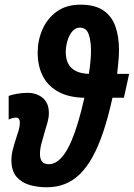

<svg xmlns="http://www.w3.org/2000/svg" viewBox="-20 -791 572 821"><path d="M180.2 9.8Q140.6 9.8 106.2 -0.2Q71.8 -10.3 50.3 -35.4Q28.8 -60.5 28.8 -106Q28.8 -129.4 35.2 -153.1Q41.5 -176.8 48.8 -199.2Q55.2 -217.8 60.1 -235.1Q64.9 -252.4 64.9 -266.1Q64.9 -277.3 60.5 -282.7Q56.2 -288.1 47.9 -288.1Q43 -288.1 35.2 -286.4Q27.3 -284.7 17.1 -279.8V-380.9Q30.8 -386.2 53.5 -390.1Q76.2 -394 97.2 -394Q136.7 -394 162.8 -372.3Q189 -350.6 189 -307.1Q189 -289.1 183.3 -268.1Q177.7 -247.1 170.9 -226.1Q163.6 -201.2 157.2 -177.2Q150.9 -153.3 150.9 -131.8Q150.9 -110.8 160.2 -99.9Q169.4 -88.9 189 -88.9Q206.5 -88.9 222.9 -99.6Q239.3 -110.4 254.9 -132.1Q270.5 -153.8 285.2 -187.7Q299.8 -221.7 313.7 -267.8Q327.6 -314 340.8 -373Q275.9 -374 231.4 -397.5Q187 -420.9 164.1 -463.9Q141.1 -506.8 141.1 -566.9Q141.1 -618.2 161.4 -664.8Q181.6 -711.4 222.2 -741.2Q262.7 -771 324.2 -771Q384.8 -771 420.7 -747.3Q456.5 -723.6 472.7 -680.2Q488.8 -636.7 488.8 -577.1Q488.8 -552.2 486.3 -528.3Q483.9 -504.4 481 -475.1H532.2L509.8 -373H460.9Q442.9 -291 421.9 -228.3Q400.9 -165.5 376 -120.4Q351.1 -75.2 321.5 -46.4Q292 -17.6 256.8 -3.9Q221.7 9.8 180.2 9.8ZM359.9 -475.1Q364.7 -504.4 366.9 -529.1Q369.1 -553.7 369.1 -574.2Q369.1 -615.2 359.4 -644Q349.6 -672.9 321.8 -672.9Q302.2 -672.9 288.6 -656.2Q274.9 -639.6 268.1 -615.5Q261.2 -591.3 261.2 -568.8Q261.2 -537.6 272.7 -517.1Q284.2 -496.6 306.4 -486.3Q328.6 -476.1 359.9 -475.1Z"/></svg>

Font: Open Sans Condensed
Style: Italic
Weight: 400
Width: 3
Italic angle: -12°
Designer: Monotype Design Team
Foundry: Monotype Imaging Inc.
Version: Version 3.000